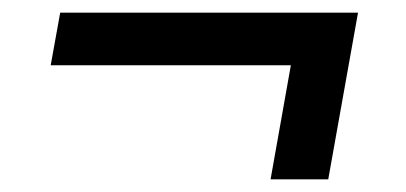

<svg xmlns="http://www.w3.org/2000/svg" viewBox="-20 -403 640 303"><path d="M498 -120H407L439 -300H60L75 -383H545Z"/></svg>

Font: ABeeZee
Style: Italic
Weight: 400
Italic angle: -10°
Designer: Anja Meiners
Foundry: Anja Meiners
Version: Version 1.003; ttfautohint (v1.8.3)